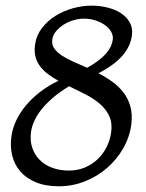

<svg xmlns="http://www.w3.org/2000/svg" viewBox="-20 -650 521 685"><path d="M279.3 -583.5Q261.2 -583.5 242.2 -577.9Q223.1 -572.3 207 -562Q190.9 -551.8 179.7 -538.1Q168.5 -524.4 166.5 -508.3Q164.1 -490.7 173.6 -477.1Q183.1 -463.4 200.7 -451.9Q218.3 -440.4 241.7 -429.9Q265.1 -419.4 291 -408.2Q314.9 -421.4 331.5 -434.3Q348.1 -447.3 358.9 -459.7Q369.6 -472.2 375.2 -484.4Q380.9 -496.6 382.3 -508.3Q384.3 -522.9 376.7 -536.4Q369.1 -549.8 354.7 -560.3Q340.3 -570.8 320.8 -577.1Q301.3 -583.5 279.3 -583.5ZM376.5 -177.2Q381.3 -211.9 369.4 -236.8Q357.4 -261.7 335.4 -280.3Q313.5 -298.8 284.7 -313.5Q255.9 -328.1 226.6 -342.3Q197.8 -325.2 174.1 -305.7Q150.4 -286.1 132.8 -265.4Q115.2 -244.6 104.5 -222.9Q93.8 -201.2 90.8 -180.2Q86.4 -148.4 95 -123Q103.5 -97.7 121.8 -79.3Q140.1 -61 166.7 -51.3Q193.4 -41.5 225.6 -41.5Q256.8 -41.5 283 -52.5Q309.1 -63.5 328.6 -82.3Q348.1 -101.1 360.4 -125.5Q372.6 -149.9 376.5 -177.2ZM450.7 -523.9Q448.2 -505.4 440.4 -487.8Q432.6 -470.2 418.5 -453.4Q404.3 -436.5 382.8 -420.4Q361.3 -404.3 331.1 -388.7Q356.9 -375.5 380.4 -358.6Q403.8 -341.8 420.7 -319.8Q437.5 -297.9 445.3 -269.5Q453.1 -241.2 448.2 -204.1Q441.9 -159.2 418.9 -119.6Q396 -80.1 361.1 -50Q326.2 -20 282.2 -2.7Q238.3 14.6 190.4 14.6Q142.1 14.6 107.7 0.2Q73.2 -14.2 52.2 -38.6Q31.2 -63 23.4 -95.7Q15.6 -128.4 21 -165Q24.9 -192.9 38.1 -220.7Q51.3 -248.5 73 -274.4Q94.7 -300.3 123.8 -322.5Q152.8 -344.7 188.5 -361.8Q168.9 -372.6 152.1 -385Q135.3 -397.5 123.5 -412.8Q111.8 -428.2 106.7 -447.3Q101.6 -466.3 105 -490.2Q109.4 -523.4 129.4 -549.6Q149.4 -575.7 178 -593.5Q206.5 -611.3 240.5 -620.6Q274.4 -629.9 307.1 -629.9Q336.4 -629.9 363.8 -623Q391.1 -616.2 411.6 -602.8Q432.1 -589.4 443.1 -569.6Q454.1 -549.8 450.7 -523.9Z"/></svg>

Font: Gentium Plus Am
Style: Italic
Weight: 400
Italic angle: -8°
Designer: J. Victor Gaultney, Annie Olsen, Iska Routamaa, Becca Hirsbrunner
Foundry: SIL International
Version: Version 5.000